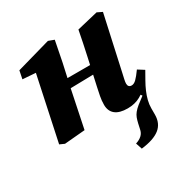

<svg xmlns="http://www.w3.org/2000/svg" viewBox="-172 -652 988 1028"><g transform="rotate(-30 321.5 -137.5)"><path d="M411 239 398 200Q421 193 436 179.5Q451 166 455 143L462 111Q466 94 471 80.5Q476 67 486 54.5Q496 42 513 28Q530 14 556 -5L540 -28L593 -94L638 -117Q624 -92 610 -67.5Q596 -43 585.5 -18.5Q575 6 569 30Q563 54 563 78V116Q563 171 525.5 200.5Q488 230 411 239ZM68 11 39 -2 129 -425 178 -392 43 -402 53 -452 264 -512 299 -499 274 -372 242 -227Q230 -170 218.5 -113.5Q207 -57 195 0ZM173 -230V-287H457V-236ZM454 15Q404 15 378.5 -5.5Q353 -26 353 -65Q353 -91 358 -116.5Q363 -142 368 -165L404 -328Q413 -367 420.5 -405Q428 -443 436 -483L566 -514L597 -499L523 -163Q519 -145 515.5 -129.5Q512 -114 512 -104Q512 -93 517.5 -87Q523 -81 534 -81Q548 -81 562.5 -95Q577 -109 600 -141L638 -117Q618 -83 592.5 -53Q567 -23 533 -4Q499 15 454 15Z"/></g></svg>

Font: Source Serif 4
Style: Bold Italic
Weight: 700
Italic angle: -12°
Designer: Frank Grießhammer
Foundry: Adobe Systems Incorporated
Version: Version 4.004;hotconv 1.0.116;makeotfexe 2.5.65601